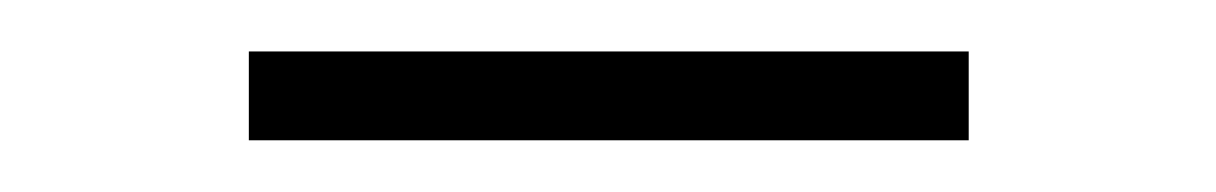

<svg xmlns="http://www.w3.org/2000/svg" viewBox="-20 -335 475 75"><path d="M77.2 -280.2H358.4V-314.9H77.2Z"/></svg>

Font: Meinily
Style: Regular
Weight: 500
Designer: Paul Hayes
Foundry: Paul Hayes
Version: Version 1.0; ttfautohint (v1.8.4.7-5d5b)